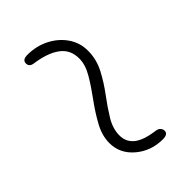

<svg xmlns="http://www.w3.org/2000/svg" viewBox="-1 -634 567 567"><g transform="rotate(45 283.0 -350.0)"><path d="M408.5 -279.5Q377.5 -279.5 346 -296.8Q314.5 -314 284 -336.5Q253.5 -359 224.5 -376.2Q195.5 -393.5 169 -393.5Q132 -393.5 111.8 -366Q91.5 -338.5 84.5 -288Q82 -271.5 68 -271.5Q53 -271.5 53 -292.5Q53 -329.5 68.5 -360.2Q84 -391 110.8 -409.5Q137.5 -428 171 -428Q207 -428 239 -411.2Q271 -394.5 300.2 -372.5Q329.5 -350.5 357.5 -333.5Q385.5 -316.5 414 -316.5Q440.5 -316.5 457 -336.5Q473.5 -356.5 479.5 -401.5Q481 -412 486.5 -416.5Q492 -421 498 -421Q512.5 -421 512.5 -399.5Q512.5 -350.5 482.5 -315Q452.5 -279.5 408.5 -279.5Z"/></g></svg>

Font: Fraunces 72pt SuperSoft Thin
Style: Regular
Weight: 100
Version: Version 1.000;[b76b70a41]